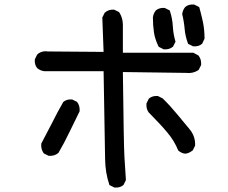

<svg xmlns="http://www.w3.org/2000/svg" viewBox="-20 -798 1040 875"><path d="M500.5 56.2 481 46.4 478.5 45.4 478 43Q460 -10.7 459 -71.8Q458 -131.3 452.1 -473.6H181.6H181.2Q163.6 -476.1 150.4 -486.8L149.9 -487.3Q143.1 -495.1 140.4 -505.1Q137.7 -515.1 138.7 -526.9V-527.8L139.2 -528.8L148.9 -548.3L149.4 -549.3L150.4 -550.3Q156.7 -556.2 164.6 -559.6Q172.4 -563 180.7 -564Q189 -564.9 197.8 -563.5L452.1 -561.5L446.3 -716.8V-718.3L446.8 -719.2L456.5 -738.8L457 -739.7L458 -740.7Q466.8 -748.5 477.3 -751.7Q487.8 -754.9 499.5 -753.9H500.5L501.5 -753.4L521 -743.7L522.5 -742.7L523.4 -741.7Q528.8 -733.4 532.5 -724.1Q536.1 -714.8 538.1 -704.6Q540 -694.3 540 -683.6V-557.6H859.4H860.8L862.3 -557.1L883.8 -545.4L884.8 -544.4L885.7 -543.5Q898.4 -526.4 896.5 -502.4V-501.5L896 -500.5L886.2 -481L885.3 -479.5L884.3 -478.5Q858.9 -461.9 827.6 -465.8L540 -469.7Q543.9 -139.2 546.9 -85.9Q549.8 -31.7 553.7 21V22.5L553.2 23.9L543.5 43.5L543 44.9L542 45.4Q534.2 52.2 524.2 54.9Q514.2 57.6 502.4 56.6H501.5ZM200.7 -88.4 181.2 -98.1 179.7 -99.1 178.7 -100.1Q166 -118.7 168 -142.1V-143.6L168.5 -144.5Q193.8 -191.4 217.3 -237.8Q240.7 -285.2 267.6 -332L268.1 -333L268.6 -333.5Q284.2 -346.7 308.1 -344.7H309.1L310.1 -344.2L329.6 -334.5L331.1 -333.5L332 -332.5Q344.7 -315.4 342.8 -291.5V-290.5L342.3 -289.6Q318.8 -242.7 296.4 -195.8Q273.9 -148.4 247.1 -102.5L246.6 -101.6L246.1 -101.1Q228.5 -85.9 202.6 -87.9H201.7ZM823.7 -97.7Q814.9 -98.6 807.1 -102.3Q799.3 -106 793 -111.8L792 -112.8L791.5 -113.8Q774.4 -156.2 743.2 -193.4Q727.5 -212.4 706.3 -235.1Q685.1 -257.8 659.2 -284.2H658.7L658.2 -284.7Q645.5 -301.8 647.5 -325.7V-326.7L647.9 -327.6L657.7 -347.2L658.2 -348.6L659.2 -349.1Q667 -356 677 -358.6Q687 -361.3 698.7 -360.4H699.7L700.7 -359.9L720.2 -350.1L721.2 -349.6L721.7 -349.1Q756.3 -315.4 786.6 -278.3Q816.9 -241.2 843.3 -210Q871.1 -176.8 869.1 -135.3V-134.3L868.7 -133.3L858.9 -113.8L858.4 -112.3L856.9 -111.8Q849.6 -106 841.6 -102.3Q833.5 -98.6 824.7 -97.7H824.2ZM725.1 -573.7 705.6 -583.5 703.6 -584.5 702.6 -585.9Q694.8 -601.6 689.5 -617.7Q684.1 -633.8 681.6 -650.4Q676.8 -683.1 676.8 -718.8V-719.2Q679.2 -736.8 689.9 -750L690.4 -750.5Q698.2 -757.3 708.3 -760Q718.3 -762.7 730 -761.7H731L731.9 -761.2L751.5 -751.5L753.9 -750L754.4 -748Q765.6 -713.9 767.6 -678.2Q769.5 -643.6 779.3 -609.9L779.8 -607.9L778.8 -606L769 -586.4L768.6 -585L767.1 -584.5Q751 -571.3 727.1 -573.2H726.1ZM858.9 -587.4 839.4 -597.2 836.9 -598.1 836.4 -600.6Q824.2 -633.3 821.3 -667.5Q820.8 -675.8 819.6 -683.8Q818.4 -691.9 817.1 -700.2Q815.9 -708.5 814.2 -716.6Q812.5 -724.6 810.5 -732.9V-733.9V-734.9Q813 -752.4 823.7 -765.6L824.2 -766.1Q832 -772.9 842 -775.6Q852.1 -778.3 863.8 -777.3H864.7L865.7 -776.9L885.3 -767.1L887.7 -765.6L888.7 -763.2Q891.6 -752.4 894.5 -741Q897.5 -729.5 900.1 -718.3Q902.8 -707 905.3 -695.3Q912.1 -660.6 912.1 -623V-621.6L911.6 -620.6L901.9 -600.1L901.4 -599.1L900.4 -598.1Q892.6 -591.3 882.6 -588.6Q872.6 -585.9 860.8 -586.9H859.9Z"/></svg>

Font: NaikaiFont
Style: SemiBold
Weight: 600
Version: Version 1.89